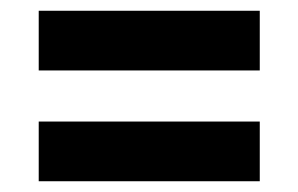

<svg xmlns="http://www.w3.org/2000/svg" viewBox="-20 -510 554 357"><path d="M52 -284H463V-173H52ZM52 -490H463V-379H52Z"/></svg>

Font: FiraSans
Style: Regular
Weight: 600
Designer: Carrois Corporate & Edenspiekermann AG
Foundry: Carrois Corporate GbR & Edenspiekermann AG
Version: Version 3.106;PS 003.106;hotconv 1.0.70;makeotf.lib2.5.58329